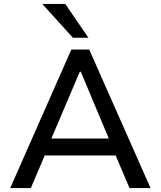

<svg xmlns="http://www.w3.org/2000/svg" viewBox="-20 -957 817 977"><path d="M32 0 343 -705H434L746 0H639L554 -200L602 -166H175L222 -200L137 0ZM386 -592 232 -230 208 -252H569L543 -230L391 -592ZM351 -765 195 -937H312L430 -765Z"/></svg>

Font: Nunito Sans 12pt ExtraLight 7pt Medium
Style: Regular
Weight: 500
Version: Version 3.101;gftools[0.9.27]